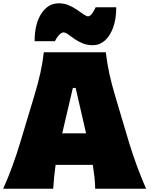

<svg xmlns="http://www.w3.org/2000/svg" viewBox="-20 -1155 922 1175"><path d="M-0.5 0Q29.8 -66.9 56.6 -141.1Q83.5 -215.3 103.5 -282.2L189.9 -568.8Q213.4 -647 227.3 -709.5Q241.2 -772 248 -835H627.4Q635.3 -768.6 648.7 -706.5Q662.1 -644.5 684.6 -568.8L770 -281.7Q791 -212.4 817.9 -139.6Q844.7 -66.9 874 0H562.5Q562 -36.1 557.9 -73Q553.7 -109.9 547.9 -146H320.3Q314.9 -108.9 311.3 -71.8Q307.6 -34.7 305.7 0ZM506.8 -338.9 442.9 -616.7H425.8L360.8 -338.9ZM548.3 -878.4Q513.7 -878.4 486.1 -889.6Q458.5 -900.9 437 -916Q415.5 -931.2 398.7 -943.4Q381.8 -955.6 368.2 -957Q353 -954.6 339.1 -938.5Q325.2 -922.4 315.9 -902.8H191.9Q191.9 -1009.8 233.2 -1072.3Q274.4 -1134.8 339.8 -1134.8Q371.6 -1134.8 399.2 -1123.3Q426.8 -1111.8 449.5 -1096.4Q472.2 -1081.1 489.7 -1068.6Q507.3 -1056.2 519 -1054.7Q533.2 -1057.1 544.7 -1073.5Q556.2 -1089.8 565.4 -1110.4H691.4Q691.4 -1039.1 672.6 -987.1Q653.8 -935.1 621.6 -906.7Q589.4 -878.4 548.3 -878.4Z"/></svg>

Font: Pinar-FD Black
Style: Regular
Weight: 900
Designer: Amin Abedi
Version: Version 3.000